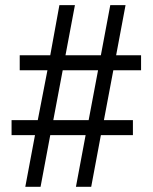

<svg xmlns="http://www.w3.org/2000/svg" viewBox="-20 -717 586 737"><path d="M77.1 0 114.3 -198.2H24.4V-255.9H125L162.1 -447.3H55.7V-504.9H172.9L208 -697.3H267.6L231.4 -504.9H367.2L403.3 -697.3H461.9L425.8 -504.9H521.5V-447.3H415L378.9 -255.9H490.2V-198.2H367.2L330.1 0H271.5L308.6 -198.2H172.9L135.7 0ZM184.6 -255.9H320.3L356.4 -447.3H220.7Z"/></svg>

Font: Noto Serif Todhri
Style: Regular
Weight: 400
Designer: Mikhail Merkuryev
Version: Version 1.000; ttfautohint (v1.8.4.7-5d5b)